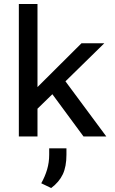

<svg xmlns="http://www.w3.org/2000/svg" viewBox="-20 -688 580 968"><path d="M75 0V-668H169V-249L391 -470H506L310 -278L516 0H401L244 -213L169 -140V0ZM238 260 188 236Q207 202 217.5 166.5Q228 131 228 92V60H315V92Q315 152 296.5 191Q278 230 238 260Z"/></svg>

Font: Gantari Medium
Style: Regular
Weight: 500
Designer: Anugrah Pasau
Foundry: Lafontype
Version: Version 1.000; ttfautohint (v1.8.4.7-5d5b)